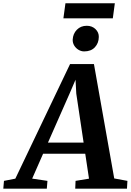

<svg xmlns="http://www.w3.org/2000/svg" viewBox="-93 -1130 783 1150"><path d="M-73.2 0 -69.2 -46.7 -1.2 -59.9 326.6 -746.2H469.7L591.2 -61.2L670.2 -46.7L667.5 0H357.6L359.6 -46.7L440.1 -59.9L417.6 -209.3H165.2L99.7 -60.2L191.2 -46.7L187.4 0ZM194.2 -275.7H407.8L363.9 -569.3L359.4 -652.5L325.6 -573.7ZM411.3 -822.1Q393.1 -822.1 376.9 -831.9Q360.8 -841.7 351.2 -857.8Q341.7 -874 342.4 -892.7Q344.2 -928.3 367.4 -951.9Q390.6 -975.6 426.6 -975.6Q458.3 -975.6 478.9 -955.7Q499.5 -935.9 498.8 -908.4Q498.4 -871.8 475.3 -846.9Q452.2 -822.1 411.3 -822.1ZM299 -1110.3H594.8L582.7 -1020.1H286.7Z"/></svg>

Font: Merriweather Light
Style: Italic
Weight: 300
Italic angle: -7.8°
Designer: Eben Sorkin
Foundry: Eben Sorkin
Version: Version 2.101